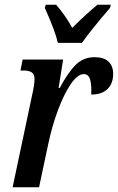

<svg xmlns="http://www.w3.org/2000/svg" viewBox="-20 -786 495 806"><path d="M114 -383Q125 -430 125 -454Q125 -475 112.5 -482.5Q100 -490 80 -490H66L75 -536H245L226 -417H231Q265 -481 297.5 -513.5Q330 -546 377 -546Q416 -546 435.5 -527.5Q455 -509 455 -476Q455 -435 431 -412Q407 -389 363 -389Q365 -431 358 -453Q351 -475 332 -475Q306 -475 277.5 -433.5Q249 -392 223.5 -324Q198 -256 182 -179L144 0H33ZM168 -753 172 -766H216Q259 -715 283 -669Q346 -731 389 -766H445L442 -753Q361 -659 324 -606H223Q211 -658 168 -753Z"/></svg>

Font: Noto Serif CondSemiBold
Style: Italic
Weight: 600
Width: 3
Italic angle: -12°
Designer: Monotype Design Team
Foundry: Monotype Imaging Inc.
Version: Version 1.001